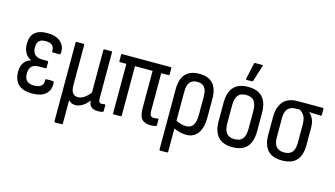

<svg xmlns="http://www.w3.org/2000/svg" viewBox="-96 -1029 2697 1548"><g transform="rotate(15 1253.0 -255.0)"><path d="M191 8Q117 8 78.5 -28Q40 -64 40 -134Q40 -177 59.5 -207.5Q79 -238 117 -248V-250Q87 -262 68.5 -292.5Q50 -323 50 -370Q50 -495 191 -495Q261 -495 300 -460Q339 -425 335 -368Q333 -355 325 -355H271Q263 -355 263 -367Q265 -429 191 -429Q120 -429 120 -360Q120 -278 204 -278H246Q254 -278 254 -269V-226Q254 -217 246 -217H197Q151 -217 131.5 -197.5Q112 -178 112 -135Q112 -58 193 -58Q271 -58 269 -123Q268 -133 276 -133H330Q338 -133 340 -120Q345 -62 307.5 -27Q270 8 191 8Z M435 185Q427 185 427 176V-478Q427 -487 435 -487H491Q499 -487 499 -478V-145Q499 -59 557 -59Q584 -59 610 -76.5Q636 -94 659 -125V-478Q659 -487 667 -487H723Q731 -487 731 -478V-103Q731 -76 736.5 -66.5Q742 -57 758 -57Q764 -57 770 -58.5Q776 -60 782 -60Q789 -61 789 -52V-5Q789 1 781 4Q773 6 762 7Q751 8 743 8Q707 8 688 -7.5Q669 -23 666 -59V-60Q642 -28 613 -10Q584 8 554 8Q535 8 520 0.5Q505 -7 497 -17V176Q497 185 488 185Z M1180 8Q1134 8 1110 -17Q1086 -42 1086 -111V-420H939V-9Q939 0 931 0H876Q867 0 867 -9V-420H815Q807 -420 807 -430V-478Q807 -487 815 -487H1218Q1226 -487 1226 -478V-430Q1226 -420 1218 -420H1158V-106Q1158 -79 1166 -67.5Q1174 -56 1191 -56Q1210 -56 1223 -59Q1233 -61 1233 -51V-6Q1233 1 1226 3Q1218 5 1206 6.5Q1194 8 1180 8Z M1312 185Q1304 185 1304 176V-325Q1304 -495 1458 -495Q1610 -495 1610 -326V-170Q1610 -85 1576 -38.5Q1542 8 1480 8Q1428 8 1376 -17V176Q1376 185 1368 185ZM1376 -323V-82Q1396 -72 1417.5 -65.5Q1439 -59 1461 -59Q1538 -59 1538 -171V-325Q1538 -379 1518.5 -403.5Q1499 -428 1458 -428Q1417 -428 1396.5 -403.5Q1376 -379 1376 -323Z M1865 8Q1705 8 1705 -168V-319Q1705 -495 1865 -495Q2026 -495 2026 -319V-168Q2026 8 1865 8ZM1865 -59Q1912 -59 1933 -86Q1954 -113 1954 -171V-315Q1954 -374 1933 -401Q1912 -428 1865 -428Q1819 -428 1798 -401Q1777 -374 1777 -315V-171Q1777 -113 1798 -86Q1819 -59 1865 -59ZM1837 -546Q1829 -546 1831 -555L1860 -687Q1861 -695 1870 -695H1926Q1935 -695 1932 -685L1890 -553Q1887 -546 1880 -546Z M2279 8Q2198 8 2159 -35Q2120 -78 2120 -163V-313Q2120 -394 2159 -440.5Q2198 -487 2280 -487H2488Q2496 -487 2496 -478V-431Q2496 -422 2488 -422L2392 -426V-425Q2412 -407 2425.5 -379Q2439 -351 2439 -306V-163Q2439 -78 2400 -35Q2361 8 2279 8ZM2279 -59Q2324 -59 2345.5 -84Q2367 -109 2367 -162V-314Q2367 -363 2351 -388.5Q2335 -414 2313 -425H2280Q2239 -425 2215.5 -401.5Q2192 -378 2192 -322V-162Q2192 -109 2214 -84Q2236 -59 2279 -59Z"/></g></svg>

Font: Sofia Sans Cond
Style: Regular
Weight: 400
Width: 3
Designer: Botio Nikoltchev, Ani Petrova
Foundry: lettersoup
Version: Version 4.100; ttfautohint (v1.8.3)